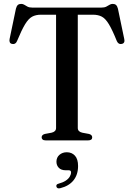

<svg xmlns="http://www.w3.org/2000/svg" viewBox="-20 -740 706 1012"><path d="M150 -700H514.5Q530.5 -700 540.2 -705Q550 -710 557.5 -714.8Q565 -719.5 574 -719.5Q585 -719.5 591.5 -713.8Q598 -708 601.5 -694.5L635 -534Q637.5 -523.5 634 -516.8Q630.5 -510 621.5 -508.5Q613.5 -506.5 607 -510Q600.5 -513.5 596 -523Q572 -582.5 554 -612.2Q536 -642 516.8 -652.2Q497.5 -662.5 469.5 -662.5H390V-65.5Q390 -55.5 396.2 -49.2Q402.5 -43 414 -40.5L449 -34Q466 -29.5 466 -16Q466 0 444 0H221.5Q210 0 204.8 -4.5Q199.5 -9 199.5 -16Q199.5 -29.5 216.5 -34L251.5 -40.5Q263 -43 269.2 -49.2Q275.5 -55.5 275.5 -65.5V-662.5H196Q168.5 -662.5 149.2 -652Q130 -641.5 112 -611.8Q94 -582 69.5 -523Q65.5 -513.5 58.8 -510Q52 -506.5 44 -508.5Q35 -510 31.8 -516.8Q28.5 -523.5 30.5 -534L64 -694.5Q67.5 -708 74 -713.8Q80.5 -719.5 91.5 -719.5Q101 -719.5 108.2 -714.8Q115.5 -710 125 -705Q134.5 -700 150 -700ZM327 157.5Q302.5 157.5 290 144.5Q277.5 131.5 277.5 112.5Q277.5 90 293.2 76.2Q309 62.5 332 62.5Q358.5 62.5 375 80.5Q391.5 98.5 391.5 135Q391.5 180.5 367.5 210.5Q343.5 240.5 297.5 252Q289 254 284 251.8Q279 249.5 277.5 244Q275.5 238.5 278.5 234Q281.5 229.5 289 228Q311.5 222 326 212.5Q340.5 203 347.5 191.2Q354.5 179.5 354.5 168.5Q354.5 157.5 342.5 157.5Z"/></svg>

Font: Fraunces 36pt
Style: Regular
Weight: 400
Version: Version 1.000;[b76b70a41]